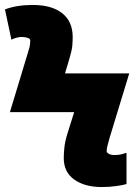

<svg xmlns="http://www.w3.org/2000/svg" viewBox="-25 -744 550 774"><path d="M385 10Q317 10 274.5 -20Q232 -50 232 -107Q232 -124 234.5 -149Q237 -174 247 -206L274 -292H15L84 -520Q90 -539 93.5 -552Q97 -565 97 -581Q97 -588 86 -591.5Q75 -595 62 -595Q54 -595 42 -592Q30 -589 21 -584L-5 -706Q42 -724 107 -724Q184 -724 226 -690.5Q268 -657 268 -595Q268 -578 266.5 -560Q265 -542 255 -508L237 -448H496L417 -189Q412 -170 408.5 -157.5Q405 -145 405 -134Q405 -129 413.5 -124Q422 -119 437 -119Q453 -119 465 -122Q477 -125 485 -128V-2Q472 2 444.5 6Q417 10 385 10Z"/></svg>

Font: Noto Sans Black
Style: Regular
Weight: 900
Designer: Monotype Design Team
Foundry: Monotype Imaging Inc.
Version: Version 2.007